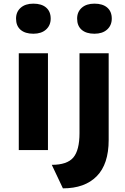

<svg xmlns="http://www.w3.org/2000/svg" viewBox="-20 -823 688 1053"><path d="M83 -531H243V0H83ZM68 -721Q68 -758 93.5 -780.5Q119 -803 163 -803Q208 -803 233 -781.5Q258 -760 258 -721Q258 -684 232.5 -661Q207 -638 163 -638Q118 -638 93 -659.5Q68 -681 68 -721ZM416 -93V-531H576V-55Q576 77 510.5 143.5Q445 210 325 210L264 81Q348 81 382 41Q416 1 416 -93ZM403 -721Q403 -758 428.5 -780.5Q454 -803 498 -803Q543 -803 568 -781.5Q593 -760 593 -721Q593 -684 567.5 -661Q542 -638 498 -638Q453 -638 428 -659.5Q403 -681 403 -721Z"/></svg>

Font: Lexend Exa HM Xlight
Style: Bold
Weight: 700
Designer: Bonnie Shaver-Troup, Thomas Jockin, Octavio Pardo
Foundry: Lexend
Version: Version 1.091